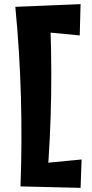

<svg xmlns="http://www.w3.org/2000/svg" viewBox="-20 -797 446 927"><path d="M79 103Q87 -114 81 -330.5Q75 -547 54 -764L219 -770Q230 -556 227 -342.5Q224 -129 206 85ZM369 110 79 103 83 1 374 -27ZM365 -626 93 -652 54 -764 369 -777Z"/></svg>

Font: Marhey Light SemiBold
Style: Regular
Weight: 600
Version: Version 1.000